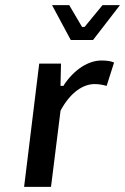

<svg xmlns="http://www.w3.org/2000/svg" viewBox="-20 -739 488 749"><path d="M179 -10 216 -306V-307C256 -382 307 -411 349 -411C368 -411 380 -408 396 -404L425 -495C414 -500 399 -503 376 -503C326 -503 271 -470 229 -407L228 -404H216L218 -491H133L74 -10ZM343 -583 448 -719H380L310 -634H300L250 -719H183L256 -583Z"/></svg>

Font: Falling Sky
Style: LightObl
Weight: 400
Designer: Paul D. Hunt
Foundry: Adobe Systems Incorporated
Version: Version 1.02